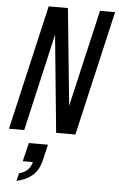

<svg xmlns="http://www.w3.org/2000/svg" viewBox="-65 -764 683 1103"><g transform="rotate(5 276.5 -212.5)"><path d="M4 0 170 -720H281L342 -111L325 -109L466 -720H553L387 0H276L216 -609L232 -611L92 0ZM73 295 84 250Q115 242 133.5 223.5Q152 205 159 173L192 179H99L125 72H235L214 162Q200 221 165 251.5Q130 282 73 295Z"/></g></svg>

Font: Instrument Sans Condensed Medium
Style: Italic
Weight: 500
Width: 3
Italic angle: -13°
Designer: Rodrigo Fuenzalida
Foundry: fragTYPE
Version: Version 1.000;gftools[0.9.28]